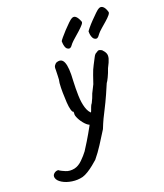

<svg xmlns="http://www.w3.org/2000/svg" viewBox="-198 -673 833 975"><g transform="rotate(-20 218.5 -185.0)"><path d="M81 202Q53 209 23 204.5Q-7 200 -28.5 187Q-50 174 -54 158Q-57 146 -50 138Q-43 130 -33 127.5Q-23 125 -18 131Q-10 136 10 144.5Q30 153 56 148Q79 143 100 122.5Q121 102 135 83Q143 71 162 40Q181 9 201.5 -28.5Q222 -66 236 -98Q239 -106 243 -117Q247 -128 253 -135Q259 -147 263.5 -157.5Q268 -168 269 -172Q270 -177 278 -192Q286 -207 293 -222Q298 -237 308 -266Q318 -295 328 -313Q340 -336 347.5 -350.5Q355 -365 364 -368Q373 -375 378 -375Q383 -375 394 -369Q406 -357 410.5 -345.5Q415 -334 410.5 -317.5Q406 -301 391 -273Q383 -249 373.5 -229.5Q364 -210 359 -204Q354 -192 347.5 -177.5Q341 -163 336 -151Q318 -111 305 -86Q292 -61 282 -40Q272 -19 261 9Q238 46 216.5 79.5Q195 113 171 142Q161 151 145 164Q129 177 112 187.5Q95 198 81 202ZM213 -33Q198 -35 182.5 -52Q167 -69 158 -87.5Q149 -106 151 -114Q151 -119 151 -122Q151 -125 151 -125Q145 -125 140.5 -141Q136 -157 134.5 -182Q133 -207 132.5 -234.5Q132 -262 134 -286Q138 -303 138 -323.5Q138 -344 139 -356Q138 -372 143.5 -379Q149 -386 153 -389Q184 -402 196 -373.5Q208 -345 203 -273Q201 -233 202 -194Q203 -155 212 -126.5Q221 -98 238 -87Q245 -83 244 -74Q243 -65 238 -55Q233 -45 226 -38.5Q219 -32 213 -33ZM228 -440Q223 -445 220.5 -454Q218 -463 217.5 -471Q217 -479 217 -482Q218 -485 229 -498.5Q240 -512 255.5 -528.5Q271 -545 285 -558.5Q299 -572 306 -575Q318 -581 328 -572Q338 -563 346 -542Q349 -536 339.5 -525Q330 -514 315 -500.5Q300 -487 285.5 -474.5Q271 -462 263 -453Q253 -438 245.5 -435Q238 -432 228 -440ZM374 -440Q369 -445 366 -454Q363 -463 362.5 -471Q362 -479 362 -482Q363 -485 374 -498.5Q385 -512 401 -528.5Q417 -545 431 -558.5Q445 -572 452 -575Q464 -581 474.5 -572Q485 -563 491 -542Q494 -536 485 -525Q476 -514 460.5 -500.5Q445 -487 430.5 -474.5Q416 -462 409 -453Q399 -438 391.5 -435Q384 -432 374 -440Z"/></g></svg>

Font: Caveat Medium
Style: Regular
Weight: 500
Designer: Pablo Impallari
Foundry: Pablo Impallari
Version: Version 2.000